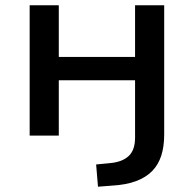

<svg xmlns="http://www.w3.org/2000/svg" viewBox="-20 -512 731 725"><path d="M350 193 343 109 395 104Q441 100 465.5 77.5Q490 55 490 8V-209H202V0H92V-492H202V-297H490V-492H600V-4Q600 41 589 75.5Q578 110 554.5 134Q531 158 493.5 172Q456 186 402 189Z"/></svg>

Font: Nunito Sans 10pt SemiExpanded SemiBold
Style: Regular
Weight: 600
Width: 6
Designer: Vernon Adams
Foundry: Vernon Adams
Version: Version 3.101;gftools[0.9.27]